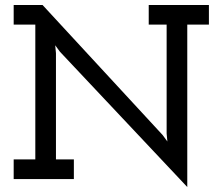

<svg xmlns="http://www.w3.org/2000/svg" viewBox="-20 -720 895 772"><path d="M733 -621V32L221 -512L202 -538L205 -506V-79H277V0H35V-79H122V-621H35V-700H151L634 -177L653 -151L650 -183V-621H578V-700H820V-621Z"/></svg>

Font: Josefin Slab
Style: Bold
Weight: 700
Designer: Santiago Orozco
Foundry: Typemade
Version: Version 2.000